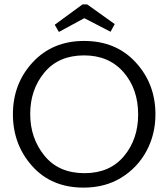

<svg xmlns="http://www.w3.org/2000/svg" viewBox="-20 -847 768 877"><path d="M504 -737 485 -702 365 -764 249 -701 230 -734 357 -827H378ZM690 -325Q690 -233 649 -157Q608 -81 534 -35.5Q460 10 362 10Q215 10 127 -88.5Q39 -187 39 -325Q39 -465 129.5 -562.5Q220 -660 364 -660Q510 -660 600 -562Q690 -464 690 -325ZM611 -324Q611 -441 544 -517.5Q477 -594 364 -594Q248 -594 183 -516Q118 -438 118 -326Q118 -216 183 -136Q248 -56 366 -56Q481 -56 546 -133.5Q611 -211 611 -324Z"/></svg>

Font: Zilla Slab
Style: Regular
Weight: 400
Designer: Typotheque.com
Foundry: Typotheque type foundry
Version: Version 1.1; 2017; ttfautohint (v1.6)